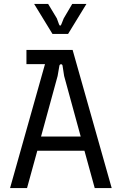

<svg xmlns="http://www.w3.org/2000/svg" viewBox="-20 -953 607 973"><path d="M31 0H117L169 -189H408L460 0H546L348 -700H114V-628H208ZM246 -781H325L418 -933H346L303 -860L291 -830C288 -821 282 -821 279 -830L268 -860L224 -933H153ZM188 -261 272 -568 281 -620C283 -630 296 -630 297 -620L305 -568L389 -261Z"/></svg>

Font: Finlandica
Style: Regular
Weight: 400
Designer: Niklas Ekholm, Juho Hiilivirta, Jaakko Suomalainen
Foundry: Helsinki Type Studio
Version: Version 2.000;Glyphs 3.2 (3202)